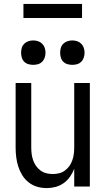

<svg xmlns="http://www.w3.org/2000/svg" viewBox="-20 -955 540 983"><path d="M219 8Q242 8 264.5 2Q287 -4 306 -17.5Q325 -31 338.5 -50.5Q352 -70 360 -91V0H440V-530H360V-200Q360 -184 358 -167.5Q356 -151 350.5 -135Q345 -119 335.5 -105.5Q326 -92 312.5 -82Q299 -72 283 -68Q267 -64 250 -64Q234 -64 217.5 -68Q201 -72 187.5 -82Q174 -92 164.5 -105.5Q155 -119 149.5 -135Q144 -151 142 -167.5Q140 -184 140 -200V-530H60V-200Q60 -175 63 -150.5Q66 -126 73.5 -102.5Q81 -79 94 -58Q107 -37 126.5 -21.5Q146 -6 170 1Q194 8 219 8ZM350 -623Q363 -623 375 -626.5Q387 -630 396 -639Q405 -648 409 -660.5Q413 -673 413 -685Q413 -698 409 -710Q405 -722 396 -731Q387 -740 375 -744Q363 -748 350 -748Q338 -748 325.5 -744Q313 -740 304 -731Q295 -722 291.5 -710Q288 -698 288 -685Q288 -673 291.5 -660.5Q295 -648 304 -639Q313 -630 325.5 -626.5Q338 -623 350 -623ZM150 -623Q163 -623 175 -626.5Q187 -630 196 -639Q205 -648 209 -660.5Q213 -673 213 -685Q213 -698 209 -710Q205 -722 196 -731Q187 -740 175 -744Q163 -748 150 -748Q138 -748 125.5 -744Q113 -740 104 -731Q95 -722 91.5 -710Q88 -698 88 -685Q88 -673 91.5 -660.5Q95 -648 104 -639Q113 -630 125.5 -626.5Q138 -623 150 -623ZM100 -863H400V-935H100Z"/></svg>

Font: Iosevka SS09
Style: Regular
Weight: 400
Monospace: yes
Designer: Belleve Invis
Foundry: Belleve Invis
Version: Version 5.2.1; ttfautohint (v1.8.3)